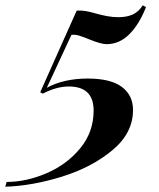

<svg xmlns="http://www.w3.org/2000/svg" viewBox="-108 -558 600 726"><path d="M444 -531Q418 -465 380.5 -428Q343 -391 295 -391Q274 -391 230 -409Q206 -419 190.5 -423.5Q175 -428 162 -426L69 -226Q133 -261 224 -261Q310 -261 352.5 -229.5Q395 -198 395 -142Q395 -55 317 10Q239 75 126 110Q13 145 -88 148L-83 130Q-9 130 68 97Q145 64 195.5 2.5Q246 -59 246 -140Q246 -231 152 -231Q106 -231 54 -204L44 -209L182 -518Q201 -519 217.5 -516Q234 -513 258 -506Q276 -501 297 -497Q318 -493 340 -493Q371 -493 393.5 -503Q416 -513 432 -538Z"/></svg>

Font: Playfair Display SC
Style: Bold Italic
Weight: 700
Italic angle: -14°
Designer: Claus Eggers Sørensen
Foundry: Claus Eggers Sørensen
Version: Version 1.200; ttfautohint (v1.6)